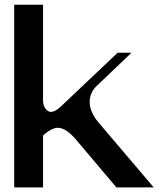

<svg xmlns="http://www.w3.org/2000/svg" viewBox="-20 -812 728 832"><path d="M166.5 -791.5V-377Q166.5 -355.5 177.2 -341.3Q188 -327.1 200.2 -327.1Q217.3 -327.1 239.7 -346.7L489.7 -583.5H549.8L398.9 -439.5Q368.7 -410.6 368.7 -370.6Q368.7 -327.6 405.3 -283.2L646 0H484.4L308.1 -208.5Q265.6 -258.3 230 -258.3Q216.8 -258.3 198.7 -248.5Q180.7 -238.8 166.5 -224.1V0H41.5V-791.5Z"/></svg>

Font: Gputeks
Style: Bold
Weight: 600
Width: 8
Version: Version 0.9